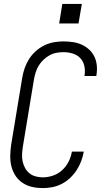

<svg xmlns="http://www.w3.org/2000/svg" viewBox="-20 -955 540 983"><path d="M199 8Q171 8 144.5 2Q118 -4 96 -18.5Q74 -33 59.5 -55Q45 -77 38.5 -103Q32 -129 32.5 -156.5Q33 -184 37 -213L94 -558Q98 -582 106.5 -606.5Q115 -631 129 -653Q143 -675 163 -693Q183 -711 206.5 -722.5Q230 -734 255 -738.5Q280 -743 304 -743Q329 -743 353 -739.5Q377 -736 398 -726.5Q419 -717 436 -701.5Q453 -686 463 -665.5Q473 -645 475.5 -620.5Q478 -596 474 -572Q474 -570 473.5 -568.5Q473 -567 473 -566H412Q413 -567 413 -568Q413 -569 413 -570Q417 -595 411.5 -618.5Q406 -642 390.5 -658Q375 -674 352 -681Q329 -688 304 -688Q287 -688 268.5 -684.5Q250 -681 233 -671.5Q216 -662 202 -648.5Q188 -635 178 -618.5Q168 -602 162.5 -584Q157 -566 154 -549L97 -204Q94 -184 93 -165Q92 -146 96 -128Q100 -110 108.5 -94.5Q117 -79 130.5 -68Q144 -57 162 -52Q180 -47 199 -47Q225 -47 251.5 -56Q278 -65 298.5 -84Q319 -103 331.5 -128Q344 -153 348 -179H409Q405 -155 396 -131Q387 -107 373 -85Q359 -63 339.5 -44.5Q320 -26 297 -14Q274 -2 249 3Q224 8 199 8ZM382 -835H283L299 -935H399Z"/></svg>

Font: Iosevka SS04 Light Oblique
Style: Regular
Weight: 300
Italic angle: -9°
Monospace: yes
Designer: Belleve Invis
Foundry: Belleve Invis
Version: Version 19.0.0; ttfautohint (v1.8.4)